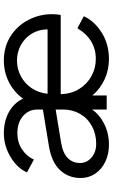

<svg xmlns="http://www.w3.org/2000/svg" viewBox="191 -780 600 1023"><g transform="rotate(-90 491.5 -268.0)"><path d="M55 -139Q55 -204 97.5 -249Q140 -294 226 -308L420 -340V-368Q420 -416 385 -446Q350 -476 294 -476Q246 -476 209 -452Q172 -428 153 -388L85 -425Q108 -477 167.5 -512.5Q227 -548 294 -548Q358 -548 406.5 -521Q455 -494 478 -446Q513 -494 566 -521Q619 -548 681 -548Q755 -548 811 -512Q867 -476 897.5 -417Q928 -358 928 -293Q928 -268 924 -245H502Q503 -189 529.5 -146.5Q556 -104 598.5 -81Q641 -58 689 -58Q794 -58 853 -156L917 -122Q891 -65 829.5 -26.5Q768 12 689 12Q631 12 581 -11Q531 -34 495 -76V0H420V-78Q393 -38 343 -13Q293 12 232 12Q182 12 141.5 -7.5Q101 -27 78 -61.5Q55 -96 55 -139ZM237 -56Q290 -56 332 -79Q374 -102 397 -142.5Q420 -183 420 -232V-272L244 -243Q188 -234 161.5 -207.5Q135 -181 135 -142Q135 -106 164 -81Q193 -56 237 -56ZM847 -315Q847 -361 824.5 -398.5Q802 -436 764 -457Q726 -478 681 -478Q637 -478 598.5 -458Q560 -438 534.5 -401Q509 -364 504 -315Z"/></g></svg>

Font: Evergrow Sans 
Style: Regular
Weight: 400
Foundry: 10Web
Version: Version 1.000